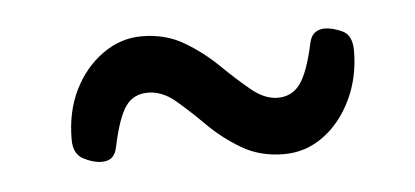

<svg xmlns="http://www.w3.org/2000/svg" viewBox="-29 -429 608 281"><g transform="rotate(-5 275.0 -289.0)"><path d="M71 -242Q71 -283 86.5 -314.5Q102 -346 128.5 -365Q155 -384 186 -384Q221 -384 248 -368Q275 -352 297 -330.5Q319 -309 338.5 -293Q358 -277 377 -277Q398 -277 410 -293.5Q422 -310 431 -351Q433 -362 439 -367Q445 -372 454 -372Q465 -372 479.5 -365.5Q494 -359 494 -336Q494 -297 478.5 -264.5Q463 -232 437 -213Q411 -194 379 -194Q344 -194 317 -210Q290 -226 268.5 -247.5Q247 -269 228 -285Q209 -301 188 -301Q167 -301 155.5 -285Q144 -269 135 -227Q133 -216 127.5 -211Q122 -206 112 -206Q100 -206 85.5 -213.5Q71 -221 71 -242Z"/></g></svg>

Font: Alkatra Medium
Style: Regular
Weight: 500
Designer: Suman Bhandary
Version: Version 1.100;gftools[0.9.22]